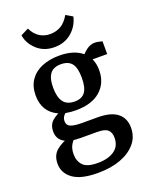

<svg xmlns="http://www.w3.org/2000/svg" viewBox="-150 -693 772 974"><g transform="rotate(-20 236.0 -206.0)"><path d="M443 40Q443 89 413 124.5Q383 160 330.5 179.5Q278 199 208 199Q117 199 73.5 167.5Q30 136 30 85Q30 39 60.5 14Q91 -11 137 -23L166 -18Q149 -5 136 15.5Q123 36 123 68Q123 104 144.5 127.5Q166 151 224 151Q280 151 313.5 128Q347 105 347 59Q347 31 331.5 16.5Q316 2 273 2H186Q124 2 94.5 -18Q65 -38 65 -76Q65 -113 89 -133Q113 -153 145 -164L170 -152Q154 -144 145.5 -132.5Q137 -121 137 -105Q137 -84 156 -75.5Q175 -67 218 -67H302Q372 -67 407.5 -39.5Q443 -12 443 40ZM391 -289Q391 -221 344.5 -179.5Q298 -138 211 -138Q156 -138 119 -155Q82 -172 63 -203Q44 -234 44 -278Q44 -327 67 -360.5Q90 -394 131 -411Q172 -428 225 -428Q302 -428 346.5 -392Q391 -356 391 -289ZM141 -285Q141 -234 160 -208Q179 -182 221 -182Q259 -182 277 -206Q295 -230 295 -283Q295 -337 276.5 -360.5Q258 -384 217 -384Q195 -384 178 -375.5Q161 -367 151 -345.5Q141 -324 141 -285ZM356 -352 332 -371Q351 -397 372.5 -412.5Q394 -428 417 -428Q426 -428 437 -425.5Q448 -423 457 -421V-352ZM219 -476Q163 -476 125.5 -510Q88 -544 81 -590L123 -611Q139 -578 164 -562Q189 -546 221 -546Q253 -546 279 -561Q305 -576 325 -611L361 -590Q350 -541 312 -508.5Q274 -476 219 -476Z"/></g></svg>

Font: Yrsa Medium
Style: Regular
Weight: 500
Designer: Anna Giedrys (Yrsa+Rasa design), David Brezina (Yrsa art-direction, Rasa art-direction, design)
Foundry: Rosetta Type Foundry
Version: Version 2.004